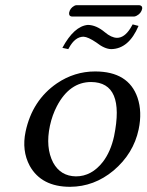

<svg xmlns="http://www.w3.org/2000/svg" viewBox="-20 -717 573 747"><path d="M502.9 -652.8H258.8Q247.1 -654.3 249 -668Q252.4 -685.1 269 -694.3Q273.9 -696.8 277.3 -696.8H522Q534.7 -695.3 533.2 -683.1Q529.3 -665 511.7 -655.8Q506.8 -653.3 502.9 -652.8ZM435.1 -569.8Q463.9 -569.8 487.3 -606.9Q491.7 -614.3 496.1 -622.1L519 -616.2Q481 -526.9 412.6 -525.9Q386.7 -526.4 354.5 -551.8Q322.8 -573.2 305.2 -574.2Q272 -574.2 248.5 -530.8Q247.1 -527.8 245.6 -525.9L222.7 -530.8Q268.1 -615.2 321.8 -620.1Q354.5 -619.6 387.7 -591.8Q413.1 -570.3 435.1 -569.8ZM79.6 -205.1Q105.5 -326.7 201.2 -392.6Q269.5 -439 350.1 -439Q480 -439 515.1 -336.9Q533.7 -281.7 519.5 -213.9Q499.5 -119.1 421.4 -53.2Q346.2 9.3 252.9 9.8Q141.1 9.8 95.7 -71.8Q64 -130.9 79.6 -205.1ZM334.5 -397.9Q251 -397.9 201.7 -304.7Q183.1 -269 174.3 -228Q156.2 -143.1 187 -84Q215.8 -31.7 275.4 -30.8Q336.4 -30.8 380.4 -87.4Q410.6 -127 423.8 -187Q466.8 -397 334.5 -397.9Z"/></svg>

Font: Linux Biolinum Capitals O
Style: Italic Samll Caps
Weight: 400
Italic angle: -12°
Designer: Philipp H. Poll
Foundry: Philipp H. Poll
Version: Version 0.6.2